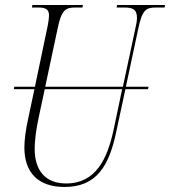

<svg xmlns="http://www.w3.org/2000/svg" viewBox="-20 -734 677 764"><path d="M237 10C364 10 414 -74 442 -207L479 -379H569L571 -389H481L530 -619C546 -698 563 -704 601 -704H635L637 -714H446L444 -704H474C505 -704 525 -699 525 -663C525 -652 523 -639 518 -618L469 -389H160L209 -619C224 -693 240 -704 278 -704H308L310 -714H109L107 -704H134C162 -704 175 -696 175 -673C175 -664 173 -645 167 -618L119 -389H37L35 -379H117L93 -266C82 -217 77 -176 77 -147C77 -47 132 10 237 10ZM118 -142C118 -167 122 -213 134 -267L158 -379H466L431 -213C407 -105 363 -4 243 -4C162 -4 118 -54 118 -142Z"/></svg>

Font: Noto Serif Display ExtraCondensed ExtraLight
Style: Italic
Weight: 200
Width: 2
Italic angle: -12°
Designer: Monotype Design Team
Foundry: Monotype Imaging Inc.
Version: Version 2.009